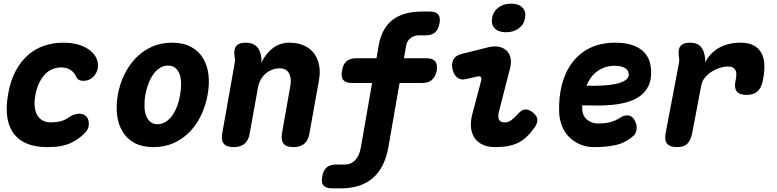

<svg xmlns="http://www.w3.org/2000/svg" viewBox="-20 -793 4240 1048"><path d="M24 -278Q37 -353 66 -406.5Q95 -460 134.5 -494Q174 -528 223 -544Q272 -560 325 -560Q370 -560 404 -550.5Q438 -541 461.5 -525Q485 -509 498 -489.5Q511 -470 514 -450Q519 -421 504.5 -394.5Q490 -368 464 -357Q446 -350 425.5 -352.5Q405 -355 397 -372Q386 -398 364.5 -411.5Q343 -425 314 -425Q293 -425 271 -417.5Q249 -410 230 -392Q211 -374 196 -345Q181 -316 173 -274Q166 -235 170 -206.5Q174 -178 186 -160Q198 -142 216.5 -133.5Q235 -125 257 -125Q285 -125 308.5 -130.5Q332 -136 357 -153Q380 -169 405 -172Q430 -175 448 -160Q457 -153 461 -141.5Q465 -130 465 -117Q465 -104 460 -91Q455 -78 445 -69Q419 -43 394 -27.5Q369 -12 343.5 -3.5Q318 5 291 7.5Q264 10 235 10Q177 10 132 -7Q87 -24 58.5 -59Q30 -94 20.5 -148.5Q11 -203 24 -278Z M818 10Q756 10 714 -13Q672 -36 648.5 -75.5Q625 -115 619 -166.5Q613 -218 623 -275Q633 -332 657.5 -383.5Q682 -435 719.5 -474.5Q757 -514 807 -537Q857 -560 919 -560Q981 -560 1023 -537Q1065 -514 1088.5 -475Q1112 -436 1118 -384.5Q1124 -333 1113 -275Q1103 -218 1079 -166.5Q1055 -115 1017.5 -75.5Q980 -36 930 -13Q880 10 818 10ZM840 -115Q864 -115 884.5 -128Q905 -141 920.5 -163Q936 -185 947 -214Q958 -243 963 -275Q969 -308 968.5 -337Q968 -366 960.5 -387.5Q953 -409 937 -422Q921 -435 897 -435Q873 -435 852.5 -422Q832 -409 816.5 -387Q801 -365 790 -336Q779 -307 773 -275Q768 -243 768.5 -214Q769 -185 777 -163Q785 -141 800.5 -128Q816 -115 840 -115Z M1321 -560Q1358 -560 1378.5 -541.5Q1399 -523 1405 -487Q1407 -478 1407.5 -468.5Q1408 -459 1406 -450Q1432 -503 1471 -531.5Q1510 -560 1558 -560Q1606 -560 1640.5 -544Q1675 -528 1695 -500.5Q1715 -473 1722 -435.5Q1729 -398 1721 -355L1669 -65Q1663 -27 1641 -8.5Q1619 10 1581 10Q1543 10 1528 -8.5Q1513 -27 1519 -65L1565 -325Q1568 -342 1567 -359Q1566 -376 1559.5 -389.5Q1553 -403 1540.5 -411.5Q1528 -420 1507 -420Q1484 -420 1464 -412Q1444 -404 1428 -389.5Q1412 -375 1402 -356Q1392 -337 1388 -315L1343 -65Q1337 -27 1315 -8.5Q1293 10 1255 10Q1217 10 1201.5 -8.5Q1186 -27 1193 -65L1261 -449Q1263 -459 1262.5 -468Q1262 -477 1260 -487Q1255 -524 1269.5 -542Q1284 -560 1321 -560Z M2308 -475Q2342 -475 2355.5 -458.5Q2369 -442 2364 -408Q2357 -374 2337.5 -357Q2318 -340 2284 -340H2161L2100 10Q2090 66 2069 108Q2048 150 2016 178Q1984 206 1940.5 220.5Q1897 235 1843 235H1792Q1759 235 1745.5 219Q1732 203 1739 170Q1744 137 1763 121Q1782 105 1815 105H1866Q1896 105 1919 81Q1942 57 1950 10L2011 -340H1901Q1867 -340 1853.5 -357Q1840 -374 1847 -408Q1852 -442 1871.5 -458.5Q1891 -475 1925 -475H2035L2047 -545Q2063 -637 2121.5 -683.5Q2180 -730 2285 -730H2326Q2359 -730 2372 -714Q2385 -698 2379 -665Q2373 -632 2354.5 -616Q2336 -600 2303 -600H2262Q2243 -600 2222.5 -586Q2202 -572 2197 -545L2185 -475Z M2527 -362Q2496 -354 2477 -368.5Q2458 -383 2450 -415Q2443 -445 2454.5 -467.5Q2466 -490 2498 -498L2645 -535Q2678 -543 2704 -537.5Q2730 -532 2746 -516Q2762 -500 2767 -475Q2772 -450 2764 -420L2706 -194Q2700 -173 2700 -159.5Q2700 -146 2704.5 -138.5Q2709 -131 2717 -128Q2725 -125 2735 -125Q2755 -125 2771 -137Q2787 -149 2808 -172Q2828 -195 2848 -195.5Q2868 -196 2890 -178Q2913 -158 2913.5 -139Q2914 -120 2898 -97Q2877 -68 2856 -47.5Q2835 -27 2810 -14.5Q2785 -2 2754 4Q2723 10 2684 10Q2645 10 2616.5 -2.5Q2588 -15 2571.5 -38.5Q2555 -62 2551 -95Q2547 -128 2558 -170L2606 -351Q2610 -364 2605 -371.5Q2600 -379 2587 -376ZM2742 -617Q2701 -617 2680.5 -638Q2660 -659 2666 -695Q2672 -731 2700.5 -752Q2729 -773 2770 -773Q2811 -773 2831.5 -752Q2852 -731 2846 -695Q2840 -659 2811.5 -638Q2783 -617 2742 -617Z M3440 -143Q3457 -117 3455 -91Q3453 -65 3439 -53Q3394 -13 3341.5 -1.5Q3289 10 3223 10Q3183 10 3148.5 -4Q3114 -18 3088.5 -43Q3063 -68 3048.5 -103Q3034 -138 3032 -180Q3029 -259 3046.5 -328.5Q3064 -398 3102 -449.5Q3140 -501 3199 -530.5Q3258 -560 3339 -560Q3430 -560 3480.5 -521.5Q3531 -483 3534 -408Q3536 -360 3521 -327Q3506 -294 3478.5 -272.5Q3451 -251 3414 -239Q3377 -227 3334.5 -222Q3292 -217 3246.5 -217Q3201 -217 3158 -218V-194Q3159 -177 3166 -163Q3173 -149 3184.5 -139.5Q3196 -130 3211 -124.5Q3226 -119 3242 -119Q3265 -119 3282 -121Q3299 -123 3314 -127Q3329 -131 3343 -138Q3357 -145 3373 -155Q3385 -163 3406 -163Q3427 -163 3440 -143ZM3181 -325Q3225 -324 3267 -326Q3309 -328 3341.5 -335Q3374 -342 3393.5 -355Q3413 -368 3412 -389Q3411 -400 3405.5 -408.5Q3400 -417 3390 -422.5Q3380 -428 3366 -431Q3352 -434 3335 -434Q3307 -434 3283 -426Q3259 -418 3239.5 -403.5Q3220 -389 3205.5 -369Q3191 -349 3181 -325Z M3675 10Q3637 10 3621.5 -8.5Q3606 -27 3613 -65L3686 -449Q3688 -459 3687.5 -468Q3687 -477 3685 -487Q3680 -524 3694.5 -542Q3709 -560 3746 -560Q3783 -560 3802 -541.5Q3821 -523 3827 -487Q3829 -478 3829.5 -468.5Q3830 -459 3828 -450Q3854 -503 3904 -531.5Q3954 -560 4021 -560Q4064 -560 4092 -546Q4120 -532 4135 -505.5Q4150 -479 4152 -442Q4154 -405 4145 -360L4143 -350Q4135 -312 4114 -293.5Q4093 -275 4055 -275Q4017 -275 4002 -293.5Q3987 -312 3994 -347L3995 -352Q3998 -368 3999 -382.5Q4000 -397 3995.5 -407.5Q3991 -418 3981 -424Q3971 -430 3953 -430Q3933 -430 3909 -422.5Q3885 -415 3864 -401.5Q3843 -388 3827.5 -369Q3812 -350 3808 -328L3758 -65Q3750 -27 3731.5 -8.5Q3713 10 3675 10Z"/></svg>

Font: Maple Mono NL ExtraBold
Style: Italic
Weight: 800
Italic angle: -10°
Monospace: yes
Designer: subframe7536
Version: Version 7.000